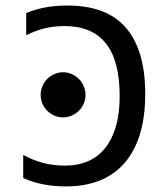

<svg xmlns="http://www.w3.org/2000/svg" viewBox="-20 -666 590 694"><path d="M74.7 -618.7V-538.6C86.4 -544.4 97.7 -549.4 108.6 -553.5C119.5 -557.5 130.6 -561 141.8 -563.7C153.1 -566.5 164.6 -568.5 176.5 -569.8C188.4 -571.1 201.2 -571.8 214.8 -571.8C279.6 -571.8 328.8 -551 362.3 -509.5C395.8 -468 412.6 -404.3 412.6 -318.4C412.6 -276.7 408 -240.2 398.9 -209C389.8 -177.7 376.8 -151.6 359.9 -130.6C342.9 -109.6 322.3 -93.8 298.1 -83.3C273.8 -72.7 246.7 -67.4 216.8 -67.4C187.2 -67.4 160.2 -70.6 135.7 -77.1C111.3 -83.7 87.4 -93.3 64 -106V-22.5C87.4 -12 111.8 -4.4 137.2 0.5C162.6 5.4 190.1 7.8 219.7 7.8C263.3 7.8 302.7 1.1 337.9 -12.5C373 -26 403 -46.5 427.7 -74C452.5 -101.5 471.5 -136.2 484.9 -178.2C498.2 -220.2 504.9 -269.5 504.9 -326.2C504.9 -381.5 498.7 -429.3 486.3 -469.5C474 -509.7 455.9 -542.9 432.1 -569.1C408.4 -595.3 379.1 -614.7 344.2 -627.2C309.4 -639.7 269.5 -646 224.6 -646C196.3 -646 170.1 -643.9 146 -639.6C121.9 -635.4 98.1 -628.4 74.7 -618.7ZM208 -404.8C196.6 -404.8 186 -402.6 176.3 -398.2C166.5 -393.8 158 -387.9 150.6 -380.6C143.3 -373.3 137.5 -364.6 133.3 -354.5C129.1 -344.4 127 -333.8 127 -322.8C127 -311.7 129.1 -301.3 133.3 -291.5C137.5 -281.7 143.3 -273.2 150.6 -265.9C158 -258.5 166.5 -252.7 176.3 -248.3C186 -243.9 196.6 -241.7 208 -241.7C219.1 -241.7 229.6 -243.9 239.5 -248.3C249.4 -252.7 258.1 -258.5 265.4 -265.9C272.7 -273.2 278.5 -281.7 282.7 -291.5C286.9 -301.3 289.1 -311.7 289.1 -322.8C289.1 -333.8 286.9 -344.4 282.7 -354.5C278.5 -364.6 272.7 -373.3 265.4 -380.6C258.1 -387.9 249.4 -393.8 239.5 -398.2C229.6 -402.6 219.1 -404.8 208 -404.8Z"/></svg>

Font: CodeNewRoman Nerd Font Mono
Style: Regular
Weight: 400
Monospace: yes
Designer: Sam Radian
Foundry: Code New Roman
Version: Version 2.00 November 29, 2014;Nerd Fonts 3.2.1